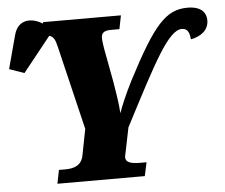

<svg xmlns="http://www.w3.org/2000/svg" viewBox="-112 -786 991 845"><g transform="rotate(-5 384.0 -363.5)"><path d="M108 0H494L507 -60H484C445 -60 415 -64 415 -90C415 -94 416 -100 420 -117L441 -220C584 -495 653 -631 713 -631C742 -631 746 -605 749 -582C790 -590 828 -613 828 -660C828 -687 812 -722 746 -722C650 -722 595 -661 471 -422C444 -369 419 -310 411 -285C409 -328 399 -383 392 -427L370 -545C363 -580 359 -609 359 -622C359 -642 369 -654 400 -654H439L451 -714H107L105 -708C58 -738 -2 -736 -20 -670L-60 -521L6 -498L129 -652C148 -646 155 -631 162 -601L251 -230L229 -117C221 -70 186 -60 148 -60H120Z"/></g></svg>

Font: Noto Serif SemiCondensed Black
Style: Italic
Weight: 900
Width: 4
Italic angle: -12°
Designer: Monotype Design Team
Foundry: Monotype Imaging Inc.
Version: Version 2.014